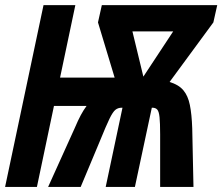

<svg xmlns="http://www.w3.org/2000/svg" viewBox="-22 -734 873 754"><path d="M-2 0 148.9 -713.9H273.9L213.9 -429.2H428.2L362.8 -646L377.9 -713.9H831.1L815.9 -646L644 -412.1Q679.7 -401.4 698 -379.6Q716.3 -357.9 723.6 -321.8Q731 -285.6 732.9 -230L737.8 0H606.9V-206.1Q606.9 -251.5 604.5 -273.9Q602.1 -296.4 595.5 -303.7Q588.9 -311 576.2 -311H574.2L507.8 0H393.1L459 -311H456.1Q441.4 -311 431.2 -302.7Q420.9 -294.4 407.7 -267.1Q394.5 -239.7 371.1 -182.1L294.9 0H167L271 -230Q284.7 -262.2 295.2 -281.7Q305.7 -301.3 317.9 -317.9H189.9L123 0ZM541 -433.1 658.2 -610.8H498Z"/></svg>

Font: Open Sans Condensed
Style: Bold Italic
Weight: 700
Width: 3
Italic angle: -12°
Designer: Monotype Design Team
Foundry: Monotype Imaging Inc.
Version: Version 3.003; ttfautohint (v1.8.4)